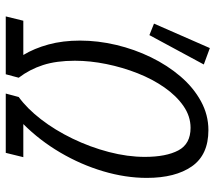

<svg xmlns="http://www.w3.org/2000/svg" viewBox="-61 -688 749 667"><g transform="rotate(90 313.5 -354.5)"><path d="M37 0 52 -61H171Q148 -99 134.5 -148.5Q121 -198 121 -258Q121 -320 136 -383.5Q151 -447 179 -504.5Q207 -562 245.5 -607Q284 -652 331.5 -678Q379 -704 432 -704Q518 -704 558 -646.5Q598 -589 598 -490Q598 -416 575 -338.5Q552 -261 510 -189.5Q468 -118 411 -61H526L511 0H305L317 -45Q357 -74 394.5 -122.5Q432 -171 461.5 -232Q491 -293 508 -358Q525 -423 525 -483Q525 -557 502.5 -599.5Q480 -642 424 -642Q384 -642 348.5 -617.5Q313 -593 284 -551.5Q255 -510 234.5 -458Q214 -406 202.5 -349.5Q191 -293 191 -240Q191 -176 206 -129.5Q221 -83 250 -45L238 0ZM102 -499 62 -515 147 -709 204 -688Z"/></g></svg>

Font: Ubuntu Sans Condensed
Style: Italic
Weight: 400
Width: 3
Italic angle: -13.5°
Designer: Dalton Maag Ltd
Foundry: Dalton Maag Ltd
Version: Version 1.006; ttfautohint (v1.8.4.7-5d5b)